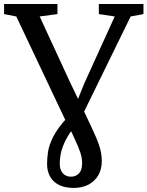

<svg xmlns="http://www.w3.org/2000/svg" viewBox="-40 -763 738 962"><path d="M328.7 178.6Q286.5 178.6 256.9 164.2Q227.4 149.8 211.6 122.8Q195.9 95.8 195.9 58.2Q195.9 32.2 200.4 -0.9Q204.9 -34.1 226.2 -77Q247.4 -119.9 298 -175L340.5 -241.2L381.9 -344.1L534.8 -680.5L455.2 -692.4V-743H678.8V-692.4L614.6 -680.5L357 -153.9L325.6 -118.9Q295.8 -78.5 281.7 -45.5Q267.6 -12.5 263.4 12.8Q259.3 38 259.3 56.2Q259.3 87.8 274.7 105Q290 122.3 315.2 122.3Q339.9 122.3 355.6 106Q371.4 89.7 371.4 54.8Q371.4 28.8 362.6 1.5Q353.8 -25.8 330.6 -74.9L307.8 -124L291.1 -153.7L41.6 -680.5L-19.5 -692.4V-743H247.8V-692.4L158.7 -680.6L314 -344.4L373.8 -220.8L426.5 -108.2Q444.6 -69.6 454 -42.7Q463.4 -15.8 466.7 4.5Q470 24.8 470 44.1Q470 84.7 452.6 115Q435.1 145.2 403.6 161.9Q372 178.6 328.7 178.6Z"/></svg>

Font: Merriweather Light
Style: Regular
Weight: 300
Designer: Eben Sorkin
Foundry: Eben Sorkin
Version: Version 2.100